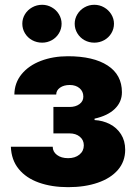

<svg xmlns="http://www.w3.org/2000/svg" viewBox="-20 -772 569 802"><path d="M264.6 -111.3Q293.5 -111.3 311.8 -126.2Q330.1 -141.1 330.1 -165Q330.1 -187 313.5 -200.9Q296.9 -214.8 270.5 -214.8H203.1V-325.2H270.5Q295.9 -325.2 312 -337.2Q328.1 -349.1 328.1 -368.2Q328.1 -390.1 312.3 -403.6Q296.4 -417 271.5 -417Q246.6 -417 230.7 -405.8Q214.8 -394.5 214.8 -377H40Q40.5 -425.8 70.3 -462.2Q100.1 -498.5 150.9 -517.8Q201.7 -537.1 263.7 -537.1Q370.1 -537.1 429.7 -498.3Q489.3 -459.5 489.3 -386.7Q489.3 -346.2 459.7 -317.4Q430.2 -288.6 375 -276.4V-270.5Q409.7 -268.6 438.7 -253.7Q467.8 -238.8 485.4 -211.4Q502.9 -184.1 502.9 -146.5Q502.9 -97.7 472.7 -62.5Q442.4 -27.3 388.4 -8.8Q334.5 9.8 264.6 9.8Q195.8 9.8 142.3 -9.3Q88.9 -28.3 58.1 -66.2Q27.3 -104 25.4 -159.2H200.2Q200.2 -138.2 218 -124.8Q235.8 -111.3 264.6 -111.3ZM73.2 -672.9Q73.2 -694.3 84.2 -712.4Q95.2 -730.5 114.3 -741.2Q133.3 -752 156.2 -752Q177.7 -752 196.5 -741.2Q215.3 -730.5 226.3 -712.2Q237.3 -693.8 237.3 -672.9Q237.3 -651.4 226.3 -633.1Q215.3 -614.7 196.5 -604.2Q177.7 -593.8 156.2 -593.8Q133.3 -593.8 114.3 -604.2Q95.2 -614.7 84.2 -633.1Q73.2 -651.4 73.2 -672.9ZM292 -672.9Q292 -693.8 303 -712.2Q314 -730.5 332.8 -741.2Q351.6 -752 374 -752Q396 -752 414.8 -741.2Q433.6 -730.5 444.8 -712.2Q456.1 -693.8 456.1 -672.9Q456.1 -651.4 445.1 -633.1Q434.1 -614.7 415 -604.2Q396 -593.8 374 -593.8Q351.6 -593.8 332.8 -604.2Q314 -614.7 303 -633.1Q292 -651.4 292 -672.9Z"/></svg>

Font: Pretendard Std Black
Style: Regular
Weight: 900
Designer: Base glyphs from Inter by Rasmus Andersson; Hangeul glyphs from Noto Sans CJK(Source Han Sans) by Jang Soo-young and Kan
Foundry: Kil Hyung-jin
Version: Version 1.309